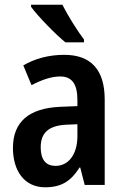

<svg xmlns="http://www.w3.org/2000/svg" viewBox="-20 -786 528 816"><path d="M245 -766H112V-757C140 -718 217 -639 258 -606H337V-618C310 -653 267 -722 245 -766ZM253 -553C188 -553 128 -537 79 -508L114 -424C158 -447 198 -461 236 -461C285 -461 309 -430 309 -361V-335L235 -332C104 -326 35 -269 35 -157C35 -62 82 10 172 10C242 10 282 -17 318 -74H321L340 0H425V-363C425 -489 367 -553 253 -553ZM261 -256 309 -258V-208C309 -128 270 -81 216 -81C176 -81 153 -106 153 -160C153 -219 184 -252 261 -256Z"/></svg>

Font: Noto Sans Arabic UI Cn SmBd
Style: Regular
Weight: 600
Width: 3
Designer: Monotype Design Team, Nadine Chahine and Nizar Qandah
Foundry: Monotype Imaging Inc.
Version: Version 2.010